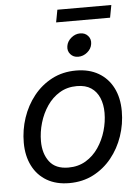

<svg xmlns="http://www.w3.org/2000/svg" viewBox="-58 -899 700 957"><g transform="rotate(-5 291.5 -421.0)"><path d="M250 11.7Q185.1 11.7 138.2 -15.6Q91.3 -43 66.2 -92.8Q41 -142.6 41 -208.5Q41 -272.5 61 -332.5Q81.1 -392.6 119.1 -440.4Q157.2 -488.3 210.9 -516.4Q264.6 -544.4 331.5 -544.4Q396.5 -544.4 443.6 -517.1Q490.7 -489.7 516.1 -439.9Q541.5 -390.1 541.5 -322.8Q541.5 -258.3 521 -198.2Q500.5 -138.2 462.2 -90.8Q423.8 -43.5 370.4 -15.9Q316.9 11.7 250 11.7ZM252.4 -65.9Q301.8 -65.9 339.6 -88.6Q377.4 -111.3 403.1 -149.2Q428.7 -187 441.9 -232.2Q455.1 -277.3 455.1 -322.3Q455.1 -364.3 441.4 -397Q427.7 -429.7 400.1 -448.2Q372.6 -466.8 329.1 -466.8Q280.3 -466.8 242.7 -444.1Q205.1 -421.4 179.4 -383.5Q153.8 -345.7 140.4 -300Q127 -254.4 127 -208.5Q127 -146.5 157.5 -106.2Q188 -65.9 252.4 -65.9ZM349.1 -611.8Q324.7 -611.8 310.1 -628.7Q295.4 -645.5 299.3 -669.4Q303.2 -693.4 323.5 -710.2Q343.8 -727.1 368.2 -727.1Q393.1 -727.1 407.7 -710.2Q422.4 -693.4 418.5 -669.4Q415 -645.5 394.5 -628.7Q374 -611.8 349.1 -611.8ZM535.6 -854.5 523.9 -792H253.9L265.6 -854.5Z"/></g></svg>

Font: Inter 20pt
Style: Italic
Weight: 400
Italic angle: -9.3988°
Version: Version 4.001;git-66647c0bb